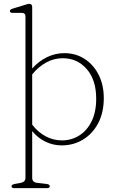

<svg xmlns="http://www.w3.org/2000/svg" viewBox="-20 -746 612 999"><path d="M147.5 -709V-389.5Q181 -427.5 224.5 -448.5Q268 -469.5 314.5 -469.5Q374.5 -469.5 421 -439Q467.5 -408.5 493.8 -355.8Q520 -303 520 -235.5Q520 -159 490.2 -103.8Q460.5 -48.5 410.8 -19Q361 10.5 301 10.5Q256 10.5 215.8 -9.2Q175.5 -29 147.5 -64V179Q147.5 203 174.5 205.5L221.5 211Q239 213 239 223Q239 233 223.5 233H55Q40 233 40 223Q40 214.5 57 211L86 206Q112.5 201 112.5 179.5V-659Q112.5 -679 94 -679H46Q31.5 -679 31.5 -688.5Q31.5 -696.5 45.5 -701L104.5 -719Q113 -721.5 120.2 -723.8Q127.5 -726 132 -726Q147.5 -726 147.5 -709ZM306.5 -443Q260.5 -443 220.2 -420.8Q180 -398.5 147.5 -359V-97.5Q177 -58.5 217.2 -37Q257.5 -15.5 302 -15.5Q351.5 -15.5 392 -40.8Q432.5 -66 456.5 -114.5Q480.5 -163 480.5 -232Q480.5 -330.5 431.2 -386.8Q382 -443 306.5 -443Z"/></svg>

Font: Fraunces 9pt S050 Thin
Style: Regular
Weight: 100
Version: Version 1.000; ttfautohint (v1.8.3)